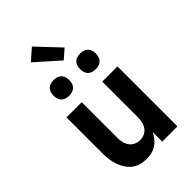

<svg xmlns="http://www.w3.org/2000/svg" viewBox="-289 -1073 1177 1177"><g transform="rotate(-45 300.0 -484.5)"><path d="M246 8Q220 8 194.5 1Q169 -6 149 -22.5Q129 -39 115 -61Q101 -83 93 -107.5Q85 -132 82 -158Q79 -184 79 -210V-520H211V-210Q211 -190 215.5 -170.5Q220 -151 231.5 -135Q243 -119 261.5 -110.5Q280 -102 300 -102Q320 -102 338.5 -110.5Q357 -119 368.5 -135Q380 -151 384.5 -170.5Q389 -190 389 -210V-520H521V0H389V-83Q379 -62 365 -44.5Q351 -27 332 -14.5Q313 -2 290.5 3Q268 8 246 8ZM415 -602Q401 -602 387.5 -606Q374 -610 364.5 -619.5Q355 -629 351 -642.5Q347 -656 347 -670Q347 -684 351 -697.5Q355 -711 364.5 -720.5Q374 -730 387.5 -734Q401 -738 415 -738Q429 -738 442.5 -734Q456 -730 465.5 -720.5Q475 -711 479 -697.5Q483 -684 483 -670Q483 -656 479 -642.5Q475 -629 465.5 -619.5Q456 -610 442.5 -606Q429 -602 415 -602ZM185 -602Q171 -602 157.5 -606Q144 -610 134.5 -619.5Q125 -629 121 -642.5Q117 -656 117 -670Q117 -684 121 -697.5Q125 -711 134.5 -720.5Q144 -730 157.5 -734Q171 -738 185 -738Q199 -738 212.5 -734Q226 -730 235.5 -720.5Q245 -711 249 -697.5Q253 -684 253 -670Q253 -656 249 -642.5Q245 -629 235.5 -619.5Q226 -610 212.5 -606Q199 -602 185 -602ZM314 -779 163 -913 236 -977 374 -831Z"/></g></svg>

Font: Iosevka Aile Extrabold
Style: Regular
Weight: 800
Designer: Belleve Invis
Foundry: Belleve Invis
Version: Version 27.3.5; ttfautohint (v1.8.4)